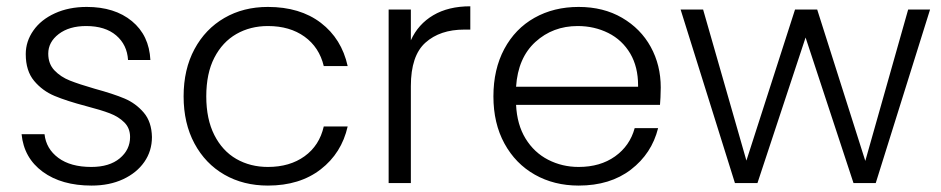

<svg xmlns="http://www.w3.org/2000/svg" viewBox="-20 -576 2961 604"><path d="M47.9 -153.8H120.1Q125 -107.9 163.6 -79.3Q202.1 -50.8 267.1 -50.8Q324.2 -50.8 356.7 -77.9Q389.2 -105 389.2 -145Q389.2 -172.9 371.1 -190.9Q353 -209 325.4 -219.5Q297.9 -230 251 -242.2Q189.9 -258.3 151.9 -274.2Q113.8 -290 87.4 -321.5Q61 -353 61 -405.8Q61 -445.8 85 -480Q108.9 -514.2 152.8 -534.2Q196.8 -554.2 252.9 -554.2Q340.8 -554.2 395 -509.5Q449.2 -464.8 453.1 -387.2H382.8Q379.9 -435.1 345.5 -464.6Q311 -494.1 251 -494.1Q197.8 -494.1 164.8 -469Q131.8 -443.8 131.8 -407.2Q131.8 -375 151.4 -354.5Q170.9 -334 200 -322.5Q229 -311 277.8 -296.9Q336.9 -280.8 372.1 -265.9Q407.2 -251 432.1 -221.9Q457 -192.9 458 -145Q458 -101.1 434.1 -66.7Q410.2 -32.2 367.2 -12.2Q324.2 7.8 268.1 7.8Q173.8 7.8 114.5 -35.6Q55.2 -79.1 47.9 -153.8Z M557.6 -272.9Q557.6 -357.9 591.8 -421.4Q626 -484.9 685.8 -519.5Q745.6 -554.2 822.8 -554.2Q923.8 -554.2 989.3 -504.2Q1054.7 -454.1 1073.7 -368.2H998.5Q984.4 -427.2 938 -460.7Q891.6 -494.1 822.8 -494.1Q767.6 -494.1 723.6 -469Q679.7 -443.8 654.3 -394.5Q628.9 -345.2 628.9 -272.9Q628.9 -201.2 654.3 -151.1Q679.7 -101.1 723.6 -75.9Q767.6 -50.8 822.8 -50.8Q891.6 -50.8 938.2 -84.5Q984.9 -118.2 998.5 -178.2H1073.7Q1054.7 -94.2 988.8 -43.2Q922.9 7.8 822.8 7.8Q745.6 7.8 685.8 -26.6Q626 -61 591.8 -124.5Q557.6 -188 557.6 -272.9Z M1202.6 0V-545.9H1272.5V-449.2Q1295.4 -500 1343 -528.1Q1390.6 -556.2 1459.5 -556.2V-482.9H1440.4Q1364.3 -482.9 1318.4 -441.9Q1272.5 -400.9 1272.5 -305.2V0Z M1532.2 -272.9Q1532.2 -357.9 1566.4 -421.9Q1600.6 -485.8 1661.4 -520Q1722.2 -554.2 1800.3 -554.2Q1878.4 -554.2 1937 -520Q1995.6 -485.8 2027.1 -428.5Q2058.6 -371.1 2058.6 -300.8Q2058.1 -265.1 2056.2 -246.1H1603.5Q1606.4 -184.1 1633.3 -140.1Q1660.2 -96.2 1704.3 -73.5Q1748.5 -50.8 1800.3 -50.8Q1868.2 -50.8 1914.8 -84Q1961.4 -117.2 1976.6 -172.9H2050.3Q2030.3 -92.8 1964.8 -42.5Q1899.4 7.8 1800.3 7.8Q1723.1 7.8 1662.4 -26.6Q1601.6 -61 1566.9 -124.5Q1532.2 -188 1532.2 -272.9ZM1603.5 -303.2H1987.3Q1987.3 -305.7 1987.3 -307.6Q1987.3 -365.2 1962.9 -407.2Q1937.5 -450.2 1893.6 -472.2Q1849.6 -494.1 1797.4 -494.1Q1719.2 -494.1 1664.3 -444.1Q1609.4 -394 1603.5 -303.2Z M2121.1 -545.9H2191.9L2328.1 -70.8L2481 -545.9H2550.8L2702.1 -69.8L2836.9 -545.9H2905.8L2734.9 0H2665L2514.2 -458L2362.8 0H2292Z"/></svg>

Font: Poppins Light
Style: Regular
Weight: 300
Designer: Ninad Kale (Devanagari), Jonny Pinhorn (Latin)
Foundry: Indian Type Foundry
Version: 4.004